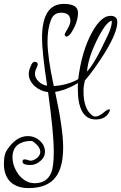

<svg xmlns="http://www.w3.org/2000/svg" viewBox="-107 -575 620 982"><path d="M39 387Q-20 387 -54 355Q-87 322 -87 263Q-87 216 -73 195Q-26 121 36 121Q70 121 96 144Q123 168 123 201Q123 229 100 248Q76 269 49 269Q8 269 8 251Q8 240 20 240Q24 240 34 243Q39 244 42.5 245.5Q46 247 49 247Q65 247 82 233Q99 219 99 202Q99 173 57 146H50Q9 146 -18 167Q-43 189 -43 229Q-43 276 -11 319Q24 362 70 362Q133 362 155 308Q168 276 168 201Q168 151 160.5 75Q153 -1 139 -104Q101 -108 72 -133Q40 -162 40 -197Q40 -213 49 -234Q58 -259 70 -259Q86 -259 86 -244Q86 -241 79 -226Q72 -211 72 -197Q72 -175 92 -157Q109 -140 134 -137Q121 -222 114.5 -283Q108 -344 108 -381Q108 -555 219 -555Q292 -555 292 -510Q292 -460 255 -404Q242 -388 234 -388Q224 -388 224 -399Q224 -404 239 -428Q253 -453 253 -468Q253 -510 206 -510Q168 -510 154 -474Q136 -429 136 -362Q136 -323 144 -266Q152 -209 168 -135Q237 -139 293 -170Q311 -315 365 -412Q411 -494 458 -494Q493 -494 493 -462Q493 -409 429 -305Q404 -265 378.5 -229Q353 -193 327 -163Q324 -151 322 -137.5Q320 -124 320 -110Q320 -19 363 14Q371 21 381 21Q398 21 420 3Q442 -16 452 -16Q455 -16 455 -13Q455 -5 445 9Q424 36 383 36Q291 36 291 -122Q291 -130 291 -136.5Q291 -143 292 -150Q229 -113 175 -105Q216 85 216 178Q216 280 179 329Q137 387 39 387ZM338 -209Q376 -247 446 -398Q465 -440 465 -465Q465 -468 464 -469Q438 -463 400 -392Q344 -286 338 -209Z"/></svg>

Font: Ole
Style: Regular
Weight: 400
Designer: Robert E. Leuschke
Foundry: Robert E. Leuschke
Version: Version 1.010; ttfautohint (v1.8.3)